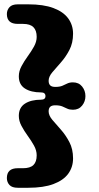

<svg xmlns="http://www.w3.org/2000/svg" viewBox="-20 -760 469 908"><path d="M195 -305.5Q195 -323 174 -323Q126.5 -323 97.8 -341.5Q69 -360 69 -399Q69 -423.5 81.8 -447.2Q94.5 -471 111.2 -494Q128 -517 140.8 -540Q153.5 -563 153.5 -585.5Q153.5 -616 138 -631.5Q122.5 -647 89 -647H64Q12.5 -647 12.5 -693.5Q12.5 -712.5 24.8 -726Q37 -739.5 64 -739.5H114Q185.5 -739.5 232.5 -722Q279.5 -704.5 302.5 -673Q325.5 -641.5 325.5 -600.5Q325.5 -556.5 308 -523.2Q290.5 -490 267.8 -464.5Q245 -439 227.5 -418.2Q210 -397.5 210 -378Q210 -363.5 217.5 -356.2Q225 -349 241 -349Q262 -349 274.5 -354.2Q287 -359.5 298 -365Q309 -370.5 325 -370.5Q352.5 -370.5 368.2 -351Q384 -331.5 384 -305.5Q384 -280 368.2 -260.5Q352.5 -241 325 -241Q309 -241 298 -246.2Q287 -251.5 274.5 -256.8Q262 -262 241 -262Q225 -262 217.5 -255Q210 -248 210 -233.5Q210 -214 227.5 -193.2Q245 -172.5 267.8 -147Q290.5 -121.5 308 -88.2Q325.5 -55 325.5 -11Q325.5 30.5 302.5 61.8Q279.5 93 232.5 110.5Q185.5 128 114 128H64Q37 128 24.8 114.8Q12.5 101.5 12.5 82Q12.5 35.5 64 35.5H89Q122.5 35.5 138 20.5Q153.5 5.5 153.5 -25.5Q153.5 -48.5 140.8 -71.5Q128 -94.5 111.2 -117.5Q94.5 -140.5 81.8 -164.2Q69 -188 69 -212Q69 -251 97.8 -269.8Q126.5 -288.5 174 -288.5Q195 -288.5 195 -305.5Z"/></svg>

Font: Fraunces SuperSoft 9pt
Style: Regular
Weight: 900
Version: Version 1.000;[b76b70a41]